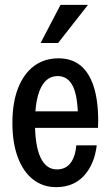

<svg xmlns="http://www.w3.org/2000/svg" viewBox="-20 -760 455 790"><path d="M211 10Q156 10 115.5 -22Q75 -54 53 -113.5Q31 -173 31 -254Q31 -337 54 -396.5Q77 -456 119.5 -488Q162 -520 221 -520Q274 -520 310 -491.5Q346 -463 365 -405.5Q384 -348 384 -262Q384 -255 383.5 -247.5Q383 -240 383 -234H89V-302H329L301 -265Q301 -361 280.5 -404Q260 -447 217 -447Q172 -447 148 -398.5Q124 -350 124 -254Q124 -160 147 -111.5Q170 -63 214 -63Q250 -63 270 -89Q290 -115 294 -162H378Q369 -85 326 -37.5Q283 10 211 10ZM219 -583H147L229 -740H342Z"/></svg>

Font: Instrument Sans Condensed Medium
Style: Regular
Weight: 500
Width: 3
Designer: Rodrigo Fuenzalida
Foundry: fragTYPE
Version: Version 1.000;gftools[0.9.28]